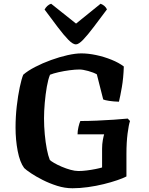

<svg xmlns="http://www.w3.org/2000/svg" viewBox="-20 -1005 794 1025"><path d="M367 0Q326 0 285 -13Q244 -26 207.5 -44.5Q171 -63 145 -80.5Q119 -98 109 -108Q86 -139 74.5 -198.5Q63 -258 63 -324Q63 -382 69.5 -438.5Q76 -495 85.5 -539.5Q95 -584 104 -606Q128 -627 167.5 -647.5Q207 -668 252.5 -684.5Q298 -701 340.5 -710.5Q383 -720 414 -720Q451 -720 493.5 -711Q536 -702 575.5 -686Q615 -670 641 -650Q639 -588 630.5 -539.5Q622 -491 615 -462Q585 -463 562.5 -466.5Q540 -470 531 -474L497 -608Q480 -618 451 -626Q422 -634 404 -634Q382 -634 351.5 -630Q321 -626 292.5 -619.5Q264 -613 247 -606Q237 -582 230 -542Q223 -502 219 -456.5Q215 -411 215 -373Q215 -331 219 -288Q223 -245 230 -209Q237 -173 246 -151Q252 -145 269 -135Q286 -125 309.5 -115Q333 -105 356.5 -98.5Q380 -92 399 -92Q419 -92 443 -95Q467 -98 489.5 -102.5Q512 -107 525 -111V-211Q525 -236 529 -257.5Q533 -279 536 -288H394Q394 -306 399 -327.5Q404 -349 409 -359Q450 -359 497 -361Q544 -363 588 -366Q632 -369 662 -372L674 -359Q667 -338 661 -291.5Q655 -245 655 -183V-63Q638 -54 606 -43Q574 -32 533.5 -22Q493 -12 449.5 -6Q406 0 367 0ZM385 -768Q369 -768 344.5 -793Q320 -818 288 -860.5Q256 -903 218 -954Q223 -964 232.5 -973Q242 -982 253 -985L386 -879L517 -985Q541 -976 551 -955Q512 -903 480 -860.5Q448 -818 424 -793Q400 -768 385 -768Z"/></svg>

Font: Texturina
Style: Bold
Weight: 700
Designer: Guillermo Torres Carreño
Foundry: Omnibus-Type
Version: Version 1.002; ttfautohint (v1.8.3)